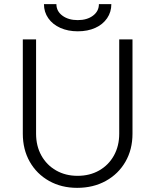

<svg xmlns="http://www.w3.org/2000/svg" viewBox="-20 -890 749 926"><path d="M352 16Q276 16 216.5 -17.5Q157 -51 123.5 -110Q90 -169 90 -245V-700H154V-245Q154 -186 179.5 -140Q205 -94 250.5 -68Q296 -42 354 -42Q413 -42 458.5 -68Q504 -94 529.5 -140Q555 -186 555 -245V-700H619V-245Q619 -169 585 -110Q551 -51 490.5 -17.5Q430 16 352 16ZM355 -739Q308 -739 271 -755.5Q234 -772 213 -802Q192 -832 192 -870H252Q252 -836 281 -814.5Q310 -793 355 -793Q400 -793 428.5 -814.5Q457 -836 457 -870H517Q517 -832 496.5 -802Q476 -772 439.5 -755.5Q403 -739 355 -739Z"/></svg>

Font: Figtree Light
Style: Regular
Weight: 300
Designer: Erik Kennedy
Foundry: Erik Kennedy
Version: Version 2.001;gftools[0.9.30]